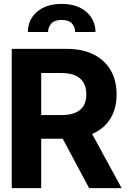

<svg xmlns="http://www.w3.org/2000/svg" viewBox="-20 -971 661 991"><path d="M40.6 0V-718.8H324.2Q405.8 -718.8 463.4 -689.7Q521 -660.7 551.4 -608.2Q581.8 -555.6 581.8 -484Q581.8 -412.3 551 -360.9Q520.1 -309.5 461.7 -282.2Q403.3 -254.9 320.5 -254.9H130.7V-377H295.9Q339.6 -377 368.2 -389Q396.8 -401 411.3 -424.7Q425.8 -448.3 425.6 -484Q425.8 -519.8 411.3 -544.4Q396.8 -569 368.1 -581.7Q339.5 -594.4 295.5 -594.1H192.6V0ZM429.3 -327.3 607.8 0H440L265 -327.3ZM124 -805.7Q123.9 -869.3 171 -910.1Q218.1 -950.8 298 -950.8Q378 -950.8 425.2 -910.1Q472.4 -869.3 472.9 -805.7H367.8Q367.8 -830.2 351.9 -849Q335.9 -867.9 298 -868Q260.2 -867.9 244.2 -848.8Q228.3 -829.8 228.1 -805.7Z"/></svg>

Font: Inter Display V
Style: Regular
Weight: 400
Designer: Rasmus Andersson
Foundry: rsms
Version: Version 3.015;git-src